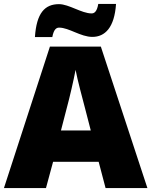

<svg xmlns="http://www.w3.org/2000/svg" viewBox="-20 -953 767 973"><path d="M568 -933H478C471 -891 456 -885 444 -885C394 -885 329 -932 279 -932C207 -932 165 -887 157 -765H245C253 -808 268 -813 280 -813C329 -813 389 -766 448 -766C512 -766 560 -813 568 -933ZM515 0H727L491 -717H233L0 0H213L249 -133H480ZM440 -292H289L319 -408C332 -455 354 -550 363 -599C372 -550 400 -446 410 -408Z"/></svg>

Font: Noto Sans UI Black
Style: Regular
Weight: 900
Designer: Monotype Design Team
Foundry: Monotype Imaging Inc.
Version: Version 1.901